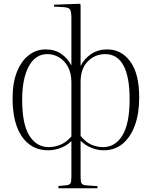

<svg xmlns="http://www.w3.org/2000/svg" viewBox="-20 -786 808 1022"><path d="M291 216V204L334 200Q350 198 355 190Q360 182 360 156V-35Q335 -10 301.5 2Q268 14 236 14Q148 14 97.5 -58Q47 -130 47 -263Q47 -345 70 -403Q93 -461 133 -492Q173 -523 223 -523Q272 -523 306.5 -499Q341 -475 360 -437V-690Q360 -726 352 -736.5Q344 -747 317 -748L267 -751L268 -761L403 -766L409 -762V-435Q429 -474 465.5 -498.5Q502 -523 551 -523Q626 -523 673.5 -458.5Q721 -394 721 -266Q721 -182 698 -119Q675 -56 633 -21Q591 14 532 14Q500 14 467 1Q434 -12 409 -37V157Q409 181 414 189.5Q419 198 434 200L499 205V216ZM239 -3Q271 -3 302.5 -16Q334 -29 360 -60V-349Q360 -397 341.5 -430.5Q323 -464 294 -481Q265 -498 232 -498Q168 -498 133 -432.5Q98 -367 98 -255Q98 -124 136.5 -63.5Q175 -3 239 -3ZM529 -3Q594 -3 632 -66Q670 -129 670 -258Q670 -376 637.5 -437Q605 -498 540 -498Q486 -498 447.5 -459.5Q409 -421 409 -349V-63Q435 -30 465.5 -16.5Q496 -3 529 -3Z"/></svg>

Font: Literata 72pt ExtraLight
Style: Regular
Weight: 200
Designer: Latin by Veronika Burian and Jose Scaglione. Greek by Irene Vlachou. Cyrillic by Vera Evstafieva.
Foundry: TypeTogether
Version: Version 3.002